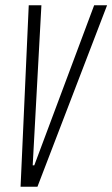

<svg xmlns="http://www.w3.org/2000/svg" viewBox="-20 -708 426 728"><path d="M58 0 89 -688H137L104 -81H110L337 -688H386L122 0Z"/></svg>

Font: Saira UltraCondensed Light
Style: Italic
Weight: 300
Width: 1
Italic angle: -12°
Designer: Hector Gatti with collaboration of the Omnibus-Type team
Foundry: Omnibus-Type
Version: Version 1.101